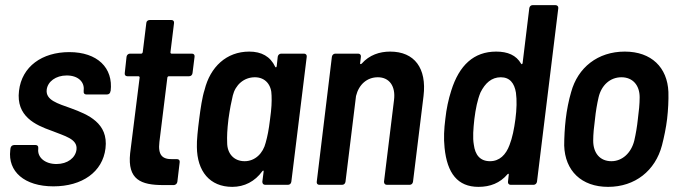

<svg xmlns="http://www.w3.org/2000/svg" viewBox="-20 -720 2640 748"><path d="M188 6C300 6 380 -50 391 -142C403 -241 322 -274 257 -298C204 -317 157 -330 162 -371C166 -402 197 -426 240 -426C285 -426 310 -400 306 -368V-364C305 -357 309 -352 316 -352H397C404 -352 410 -357 410 -364L411 -365C422 -456 359 -517 250 -517C144 -517 65 -461 54 -366C42 -267 118 -233 180 -211C232 -190 283 -179 278 -137C274 -105 243 -81 200 -81C154 -81 125 -108 129 -140V-143C130 -150 126 -155 119 -155H35C28 -155 22 -150 21 -143L20 -135C10 -52 75 6 188 6Z M730 -435 738 -499C739 -506 735 -511 728 -511H648C646 -511 644 -513 644 -516L658 -630C659 -637 655 -642 648 -642H563C556 -642 550 -637 550 -630L536 -516C535 -513 533 -511 530 -511H486C480 -511 474 -506 473 -499L466 -435C465 -428 469 -423 476 -423H519C522 -423 524 -421 524 -418L487 -123C476 -20 529 1 616 1H658C665 0 670 -5 671 -12L680 -88C681 -95 677 -100 670 -100H652C612 -99 595 -116 601 -167L632 -418C633 -421 635 -423 638 -423H717C724 -423 729 -428 730 -435Z M1062 -499 1058 -462C1057 -457 1054 -456 1052 -460C1033 -500 999 -519 951 -519C862 -519 799 -459 777 -370C768 -343 761 -296 756 -256C751 -218 746 -171 747 -147C748 -53 797 8 885 8C932 8 973 -13 1002 -53C1005 -57 1008 -56 1007 -51L1002 -12C1002 -5 1006 0 1013 0H1102C1109 0 1114 -5 1115 -12L1175 -499C1176 -506 1171 -511 1165 -511H1075C1069 -511 1063 -506 1062 -499ZM1015 -164C1005 -123 974 -92 933 -92C891 -92 865 -122 865 -164C864 -189 865 -213 870 -256C876 -298 881 -323 887 -348C897 -389 930 -419 973 -419C1014 -419 1038 -389 1038 -348C1039 -323 1038 -298 1032 -255C1027 -213 1022 -189 1015 -164Z M1500 -519C1459 -519 1419 -506 1389 -472C1385 -469 1382 -470 1383 -474L1386 -499C1387 -506 1382 -511 1376 -511H1286C1280 -511 1274 -506 1273 -499L1214 -12C1213 -5 1217 0 1224 0H1313C1320 0 1325 -5 1326 -12L1367 -346C1378 -391 1410 -419 1452 -419C1497 -419 1522 -384 1515 -330L1476 -12C1476 -5 1480 0 1487 0H1576C1583 0 1588 -5 1589 -12L1630 -346C1643 -454 1595 -519 1500 -519Z M2042 -688 2016 -474C2015 -470 2012 -468 2010 -472C1991 -505 1958 -519 1913 -519C1826 -519 1769 -466 1738 -367C1727 -333 1719 -295 1715 -257C1710 -218 1708 -182 1712 -144C1722 -45 1763 8 1844 8C1890 8 1928 -7 1957 -41C1960 -45 1963 -43 1962 -39L1959 -12C1958 -5 1963 0 1969 0H2059C2065 0 2071 -5 2072 -12L2155 -688C2156 -695 2151 -700 2144 -700H2055C2048 -700 2043 -695 2042 -688ZM1965 -155C1951 -117 1926 -92 1889 -92C1850 -92 1831 -117 1826 -156C1821 -184 1824 -219 1828 -256C1833 -296 1840 -331 1852 -360C1870 -396 1895 -419 1931 -419C1966 -419 1984 -396 1990 -359C1994 -330 1993 -294 1988 -256C1983 -218 1976 -183 1965 -155Z M2349 8C2454 8 2533 -55 2559 -154C2567 -185 2575 -223 2579 -257C2583 -291 2585 -331 2584 -362C2580 -457 2518 -519 2414 -519C2309 -519 2231 -457 2205 -361C2196 -331 2188 -291 2184 -256C2180 -222 2178 -183 2178 -153C2181 -55 2245 8 2349 8ZM2362 -92C2317 -92 2291 -124 2291 -172C2291 -197 2294 -227 2298 -256C2301 -286 2306 -315 2312 -341C2323 -388 2357 -419 2401 -419C2445 -419 2472 -388 2472 -341C2472 -315 2469 -286 2465 -256C2462 -227 2457 -198 2451 -172C2439 -124 2404 -92 2362 -92Z"/></svg>

Font: Barlow Semi Condensed SemiBold
Style: Italic
Weight: 600
Width: 4
Italic angle: -7°
Designer: Jeremy Tribby
Foundry: Tribby Type
Version: Version 1.422;hotconv 1.0.109;makeotfexe 2.5.65596